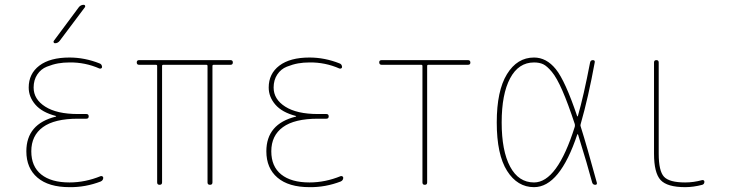

<svg xmlns="http://www.w3.org/2000/svg" viewBox="-20 -770 3040 800"><path d="M212.9 -284.2Q213.9 -284.2 213.9 -285.2Q213.9 -287.1 211.9 -287.1Q155.3 -301.8 127.4 -334Q99.6 -366.2 99.6 -405.3Q99.6 -462.9 144 -496.6Q188.5 -530.3 269.5 -530.3Q333 -530.3 394.5 -505.9Q404.3 -502.9 405.3 -491.2Q405.3 -487.3 402.3 -485.4Q399.4 -483.4 394.5 -484.4Q335 -510.7 269.5 -509.8Q244.1 -509.8 222.2 -505.9Q200.2 -502 175.3 -492.2Q150.4 -482.4 135.3 -459.5Q120.1 -436.5 120.1 -405.3Q120.1 -356.4 168.5 -325.7Q216.8 -294.9 304.7 -294.9H339.8Q349.6 -294.9 349.6 -285.2Q349.6 -275.4 339.8 -275.4H304.7Q207 -275.4 158.7 -240.2Q110.4 -205.1 110.4 -139.6Q110.4 -76.2 151.9 -43Q193.4 -9.8 269.5 -9.8Q335 -9.8 399.4 -36.1Q403.3 -37.1 406.7 -35.2Q410.2 -33.2 410.2 -29.3Q410.2 -18.6 399.4 -13.7Q335.9 10.7 269.5 9.8Q182.6 9.8 136.2 -29.8Q89.8 -69.3 89.8 -139.6Q89.8 -253.9 212.9 -284.2ZM209 -589.8Q205.1 -589.8 203.6 -593.3Q202.1 -596.7 204.1 -599.6L308.6 -740.2Q316.4 -750 329.1 -750Q333 -750 334.5 -746.6Q335.9 -743.2 334 -740.2L228.5 -599.6Q220.7 -589.8 209 -589.8Z M559.6 -500Q549.8 -500 549.8 -509.8Q549.8 -519.5 559.6 -519.5H940.4Q950.2 -519.5 950.2 -509.8Q950.2 -500 940.4 -500H870.1Q865.2 -500 865.2 -495.1V-9.8Q865.2 0 855 0Q844.7 0 844.7 -9.8V-495.1Q844.7 -500 839.8 -500H660.2Q655.3 -500 655.3 -495.1V-9.8Q655.3 0 645 0Q634.8 0 634.8 -9.8V-495.1Q634.8 -500 629.9 -500Z M1212.9 -284.2Q1213.9 -284.2 1213.9 -285.2Q1213.9 -287.1 1211.9 -287.1Q1155.3 -301.8 1127.4 -334Q1099.6 -366.2 1099.6 -405.3Q1099.6 -462.9 1144 -496.6Q1188.5 -530.3 1269.5 -530.3Q1333 -530.3 1394.5 -505.9Q1404.3 -502.9 1405.3 -491.2Q1405.3 -487.3 1402.3 -485.4Q1399.4 -483.4 1394.5 -484.4Q1335 -510.7 1269.5 -509.8Q1244.1 -509.8 1222.2 -505.9Q1200.2 -502 1175.3 -492.2Q1150.4 -482.4 1135.3 -459.5Q1120.1 -436.5 1120.1 -405.3Q1120.1 -356.4 1168.5 -325.7Q1216.8 -294.9 1304.7 -294.9H1339.8Q1349.6 -294.9 1349.6 -285.2Q1349.6 -275.4 1339.8 -275.4H1304.7Q1207 -275.4 1158.7 -240.2Q1110.4 -205.1 1110.4 -139.6Q1110.4 -76.2 1151.9 -43Q1193.4 -9.8 1269.5 -9.8Q1335 -9.8 1399.4 -36.1Q1403.3 -37.1 1406.7 -35.2Q1410.2 -33.2 1410.2 -29.3Q1410.2 -18.6 1399.4 -13.7Q1335.9 10.7 1269.5 9.8Q1182.6 9.8 1136.2 -29.8Q1089.8 -69.3 1089.8 -139.6Q1089.8 -253.9 1212.9 -284.2Z M1570.3 -500Q1560.5 -500 1560.1 -509.8Q1559.6 -519.5 1570.3 -519.5H1929.7Q1939.5 -519.5 1939.9 -509.8Q1940.4 -500 1929.7 -500H1764.6Q1759.8 -500 1759.8 -495.1V-9.8Q1759.8 0 1750 0Q1740.2 0 1740.2 -9.8V-495.1Q1740.2 -500 1735.4 -500Z M2205.1 -509.8Q2140.6 -509.8 2105.5 -443.8Q2070.3 -377.9 2070.3 -259.8Q2070.3 -141.6 2105.5 -75.7Q2140.6 -9.8 2205.1 -9.8Q2301.8 -9.8 2375 -242.2Q2376 -248 2375 -252.9Q2346.7 -338.9 2323.2 -392.6Q2299.8 -446.3 2279.3 -470.7Q2258.8 -495.1 2243.2 -502.4Q2227.5 -509.8 2205.1 -509.8ZM2205.1 9.8Q2135.7 9.8 2092.8 -58.1Q2049.8 -126 2049.8 -259.8Q2049.8 -391.6 2092.3 -460.9Q2134.8 -530.3 2205.1 -530.3Q2256.8 -530.3 2295.9 -481.9Q2335 -433.6 2384.8 -286.1Q2384.8 -285.2 2386.2 -285.2Q2387.7 -285.2 2387.7 -286.1Q2412.1 -371.1 2438.5 -508.8Q2440.4 -519.5 2450.2 -519.5Q2460 -519.5 2458 -509.8Q2431.6 -365.2 2399.4 -252.9Q2397.5 -248 2399.4 -243.2Q2424.8 -163.1 2466.8 -8.8Q2468.8 0 2460 0Q2450.2 0 2447.3 -9.8Q2428.7 -80.1 2388.7 -209Q2387.7 -210.9 2385.7 -210.9Q2312.5 9.8 2205.1 9.8Z M2835 9.8Q2759.8 9.8 2732.4 -20Q2705.1 -49.8 2705.1 -129.9V-509.8Q2705.1 -519.5 2714.8 -519.5Q2724.6 -519.5 2724.6 -509.8V-129.9Q2724.6 -57.6 2746.6 -33.7Q2768.6 -9.8 2835 -9.8Q2870.1 -9.8 2905.3 -19.5Q2909.2 -20.5 2912.1 -18.6Q2915 -16.6 2915 -12.7Q2915 -2.9 2906.2 0Q2869.1 9.8 2835 9.8Z"/></svg>

Font: Rounded Mgen+ 1m thin
Style: Regular
Weight: 100
Designer: [Source Han Sans]
Ryoko NISHIZUKA  (kana & ideographs); Paul D. Hunt (Latin, Greek & Cyrillic); Wenlong ZHANG  (bopomofo
Version: Version 1.059.20150602